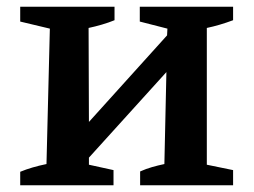

<svg xmlns="http://www.w3.org/2000/svg" viewBox="-20 -550 753 570"><path d="M40 0V-40Q74 -54 118 -63L128 -465L40 -486V-530H320V-490Q303 -483 282.5 -477Q262 -471 243 -467L244 -188L476 -445L477 -465L395 -486V-530H672V-490Q632 -475 594 -467V-61L672 -45V0H396V-41Q414 -49 431.5 -54Q449 -59 468 -63L474 -336L244 -82V-61L317 -45V0Z"/></svg>

Font: Piazzolla SC SemiBold
Style: Regular
Weight: 600
Designer: Juan Pablo del Peral
Foundry: Huerta Tipografica
Version: Version 1.330